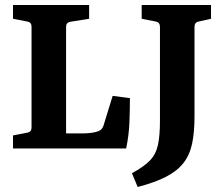

<svg xmlns="http://www.w3.org/2000/svg" viewBox="-20 -593 891 767"><path d="M430 -210 499 -201Q499 -155 497 -104Q495 -53 484 0H32V-52L89 -63Q106 -66 106 -83V-487Q106 -504 89 -507L32 -518V-573H336V-518L261 -506Q244 -503 244 -486V-60H307Q330 -60 346.5 -62.5Q363 -65 373 -69Q389 -75 394 -93ZM774 -507Q757 -504 757 -486V-128Q757 -65 747.5 -19.5Q738 26 713 58Q688 90 643.5 113Q599 136 530 154L507 99Q555 73 579 48Q603 23 611 -14Q619 -51 619 -111V-486Q619 -504 602 -507L546 -518V-573H823V-518Z"/></svg>

Font: Yrsa
Style: Regular
Weight: 400
Designer: Anna Giedrys (Yrsa+Rasa design), David Brezina (Yrsa art-direction, Rasa art-direction, design)
Foundry: Rosetta Type Foundry
Version: Version 2.004